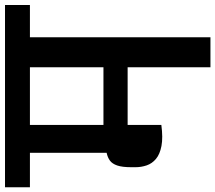

<svg xmlns="http://www.w3.org/2000/svg" viewBox="-104 -814 881 786"><g transform="rotate(-90 337.0 -420.5)"><path d="M-36 -739V-841H710V-739H578V0H455V-339H219V-201Q167 -194 133 -200.5Q99 -207 80 -223Q61 -239 53.5 -261Q46 -283 46 -307V-324Q46 -361 53 -381.5Q60 -402 73 -411.5Q86 -421 105 -425V-739ZM219 -438H455V-739H219Z"/></g></svg>

Font: Matangi
Style: Bold
Weight: 700
Designer: Prashant Pant
Foundry: The Graphic Ant
Version: Version 3.002